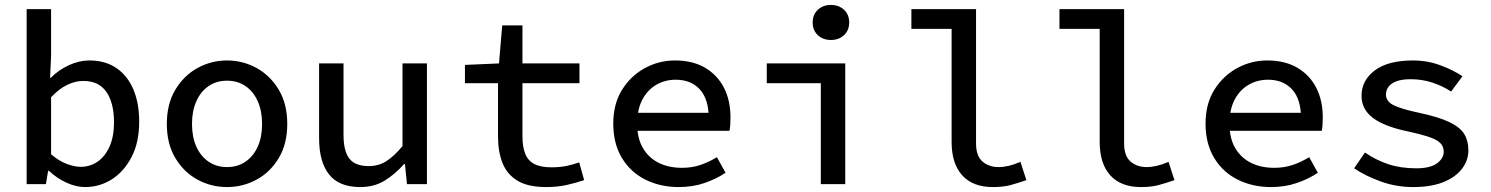

<svg xmlns="http://www.w3.org/2000/svg" viewBox="-20 -746 6040 778"><path d="M325 12Q289 12 250 -5.5Q211 -23 178 -54H175L166 0H88V-709H187V-521L183 -431H186Q218 -463 259.5 -482Q301 -501 342 -501Q407 -501 452 -470Q497 -439 520.5 -383.5Q544 -328 544 -252Q544 -169 513 -109.5Q482 -50 432.5 -19Q383 12 325 12ZM306 -70Q345 -70 375.5 -91Q406 -112 424 -152.5Q442 -193 442 -251Q442 -302 428.5 -339.5Q415 -377 388 -397.5Q361 -418 316 -418Q286 -418 253 -402.5Q220 -387 187 -352V-121Q218 -94 250 -82Q282 -70 306 -70Z M900 12Q836 12 780.5 -18Q725 -48 690.5 -105.5Q656 -163 656 -244Q656 -325 690.5 -382.5Q725 -440 780.5 -470.5Q836 -501 900 -501Q964 -501 1019.5 -470.5Q1075 -440 1109.5 -382.5Q1144 -325 1144 -244Q1144 -163 1109.5 -105.5Q1075 -48 1019.5 -18Q964 12 900 12ZM900 -69Q943 -69 975 -91Q1007 -113 1024.5 -152Q1042 -191 1042 -244Q1042 -296 1024.5 -335.5Q1007 -375 975 -397Q943 -419 900 -419Q857 -419 825 -397Q793 -375 775.5 -335.5Q758 -296 758 -244Q758 -191 775.5 -152Q793 -113 825 -91Q857 -69 900 -69Z M1440 12Q1354 12 1313.5 -39Q1273 -90 1273 -186V-489H1372V-199Q1372 -134 1395.5 -103.5Q1419 -73 1474 -73Q1513 -73 1544 -92Q1575 -111 1611 -154V-489H1710V0H1629L1621 -81H1617Q1581 -40 1538.5 -14Q1496 12 1440 12Z M2193 12Q2119 12 2076.5 -14Q2034 -40 2016 -86Q1998 -132 1998 -193V-409H1864V-483L2002 -489L2015 -643H2097V-489H2328V-409H2097V-193Q2097 -152 2108 -123.5Q2119 -95 2145 -81.5Q2171 -68 2215 -68Q2248 -68 2275 -73.5Q2302 -79 2327 -88L2347 -16Q2314 -5 2276.5 3.5Q2239 12 2193 12Z M2730 12Q2656 12 2595.5 -18Q2535 -48 2500 -106Q2465 -164 2465 -245Q2465 -325 2500.5 -382Q2536 -439 2593 -470Q2650 -501 2715 -501Q2787 -501 2837 -471.5Q2887 -442 2913.5 -390.5Q2940 -339 2940 -270Q2940 -255 2939 -240.5Q2938 -226 2936 -216H2534V-289H2874L2852 -265Q2852 -344 2816 -383.5Q2780 -423 2718 -423Q2675 -423 2639.5 -402.5Q2604 -382 2583 -342.5Q2562 -303 2562 -245Q2562 -185 2585.5 -145.5Q2609 -106 2649.5 -86Q2690 -66 2743 -66Q2784 -66 2818 -77.5Q2852 -89 2885 -109L2920 -46Q2883 -21 2835 -4.5Q2787 12 2730 12Z M3306 0V-409H3087V-489H3405V0ZM3347 -584Q3315 -584 3294 -603.5Q3273 -623 3273 -655Q3273 -687 3294 -706.5Q3315 -726 3347 -726Q3379 -726 3400 -706.5Q3421 -687 3421 -655Q3421 -623 3400 -603.5Q3379 -584 3347 -584Z M4003 12Q3922 12 3879 -35.5Q3836 -83 3836 -171V-629H3673V-709H3935V-165Q3935 -114 3961 -91.5Q3987 -69 4026 -69Q4046 -69 4067.5 -74Q4089 -79 4115 -90L4139 -16Q4104 -4 4074.5 4Q4045 12 4003 12Z M4603 12Q4522 12 4479 -35.5Q4436 -83 4436 -171V-629H4273V-709H4535V-165Q4535 -114 4561 -91.5Q4587 -69 4626 -69Q4646 -69 4667.5 -74Q4689 -79 4715 -90L4739 -16Q4704 -4 4674.5 4Q4645 12 4603 12Z M5130 12Q5056 12 4995.5 -18Q4935 -48 4900 -106Q4865 -164 4865 -245Q4865 -325 4900.5 -382Q4936 -439 4993 -470Q5050 -501 5115 -501Q5187 -501 5237 -471.5Q5287 -442 5313.5 -390.5Q5340 -339 5340 -270Q5340 -255 5339 -240.5Q5338 -226 5336 -216H4934V-289H5274L5252 -265Q5252 -344 5216 -383.5Q5180 -423 5118 -423Q5075 -423 5039.5 -402.5Q5004 -382 4983 -342.5Q4962 -303 4962 -245Q4962 -185 4985.5 -145.5Q5009 -106 5049.5 -86Q5090 -66 5143 -66Q5184 -66 5218 -77.5Q5252 -89 5285 -109L5320 -46Q5283 -21 5235 -4.5Q5187 12 5130 12Z M5706 12Q5637 12 5574 -11Q5511 -34 5467 -64L5511 -128Q5554 -98 5604.5 -81Q5655 -64 5719 -64Q5775 -64 5802.5 -84Q5830 -104 5830 -131Q5830 -144 5824.5 -155Q5819 -166 5804.5 -175.5Q5790 -185 5761.5 -194Q5733 -203 5687 -213Q5590 -233 5543.5 -268Q5497 -303 5497 -358Q5497 -420 5550.5 -460.5Q5604 -501 5706 -501Q5764 -501 5816.5 -481.5Q5869 -462 5906 -437L5860 -375Q5825 -398 5783.5 -411.5Q5742 -425 5697 -425Q5660 -425 5638 -416.5Q5616 -408 5606 -394Q5596 -380 5596 -363Q5596 -335 5627.5 -319.5Q5659 -304 5730 -289Q5810 -272 5853.5 -251Q5897 -230 5913.5 -202.5Q5930 -175 5930 -137Q5930 -96 5904 -62Q5878 -28 5828.5 -8Q5779 12 5706 12Z"/></svg>

Font: Source Code Pro ExtraLight Medium
Style: Regular
Weight: 500
Monospace: yes
Version: Version 1.018;hotconv 1.0.116;makeotfexe 2.5.65601